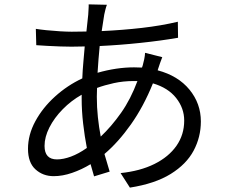

<svg xmlns="http://www.w3.org/2000/svg" viewBox="-20 -814 1040 884"><path d="M612.8 -440.9H596.2Q547.4 -440.9 504.4 -431.4Q461.4 -421.9 426.8 -409.2L425.8 -368.2Q425.8 -319.8 430.7 -274.2Q435.5 -228.5 443.8 -185.1Q493.7 -232.4 537.6 -294.7Q581.5 -356.9 612.8 -440.9ZM727.1 -550.8Q722.7 -540.5 716.8 -523.2Q710.9 -505.9 707 -494.1L706.1 -490.2Q799.8 -465.3 852.3 -401.4Q904.8 -337.4 904.8 -254.9Q904.8 -183.1 871.6 -120.6Q838.4 -58.1 766.1 -13.2Q693.8 31.7 578.1 49.8L535.2 -17.1Q625.5 -26.4 691.2 -59.1Q756.8 -91.8 792.5 -142.8Q828.1 -193.8 828.1 -258.8Q828.1 -315.9 791 -362.8Q753.9 -409.7 684.1 -430.2Q641.1 -323.7 583 -241.5Q524.9 -159.2 460.9 -105Q473.1 -61.5 484.9 -23.9L413.1 -2L397 -58.1Q356 -33.2 312 -18.1Q268.1 -2.9 227.1 -2.9Q177.7 -2.9 143.3 -34.2Q108.9 -65.4 108.9 -128.9Q108.9 -193.4 142.6 -255.6Q176.3 -317.9 233.2 -369.4Q290 -420.9 358.9 -453.1Q360.4 -490.7 363.8 -527.8Q367.2 -564.9 370.1 -600.1L309.1 -599.1Q287.6 -599.1 257.3 -600.1Q227.1 -601.1 197.3 -602.8Q167.5 -604.5 147 -606L145 -681.2Q162.6 -678.2 193.4 -675Q224.1 -671.9 256.3 -669.9Q288.6 -668 310.1 -668L377.9 -668.9L386.2 -746.1Q386.7 -759.3 387.7 -772.2Q388.7 -785.2 388.2 -793.9L472.2 -792Q468.3 -782.2 465.3 -769.8Q462.4 -757.3 460 -747.1L448.2 -670.9Q543.5 -675.3 633.1 -685.5Q722.7 -695.8 798.8 -713.9L799.8 -640.1Q721.2 -626.5 626.2 -616.5Q531.2 -606.4 439 -602.1Q436 -572.8 433.6 -541.7Q431.2 -510.7 429.2 -479Q516.6 -503.9 597.2 -503.9L633.8 -502.9L637.2 -513.2Q640.6 -524.4 644 -541.3Q647.5 -558.1 647.9 -570.8ZM356 -377.9Q307.6 -350.6 268.8 -311Q230 -271.5 207.5 -227.3Q185.1 -183.1 185.1 -142.1Q185.1 -80.1 242.2 -80.1Q271.5 -80.1 306.6 -93Q341.8 -106 379.9 -132.8Q369.6 -186 362.8 -244.9Q356 -303.7 356 -359.9Z"/></svg>

Font: Source Han Sans CN
Style: Regular
Weight: 400
Designer: Ryoko NISHIZUKA  (kana, bopomofo & ideographs); Paul D. Hunt (Latin, Greek & Cyrillic); Sandoll Communications , Soo-you
Foundry: Adobe
Version: Version 2.004;hotconv 1.0.118;makeotfexe 2.5.65603